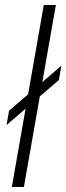

<svg xmlns="http://www.w3.org/2000/svg" viewBox="-20 -743 264 763"><path d="M27 0 154 -723H202L75 0ZM6 -246 16 -303 224 -482 214 -425Z"/></svg>

Font: Archivo SemiBold Thin
Style: Italic
Weight: 250
Italic angle: -10°
Version: Version 2.001